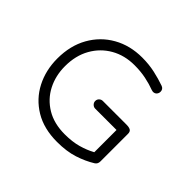

<svg xmlns="http://www.w3.org/2000/svg" viewBox="-133 -710 885 885"><g transform="rotate(45 309.0 -267.5)"><path d="M524 -44Q487 -21 440.5 -6Q394 9 332 9Q246 9 185.5 -27.5Q125 -64 93 -126Q61 -188 61 -264Q61 -348 96.5 -411Q132 -474 194 -509Q256 -544 335 -544Q379 -544 417.5 -535.5Q456 -527 490 -515Q506 -509 506 -492Q506 -482 499.5 -474.5Q493 -467 481 -467Q478 -467 472 -469Q443 -480 409 -487Q375 -494 335 -494Q270 -494 219.5 -465Q169 -436 140 -384.5Q111 -333 111 -264Q111 -202 137 -151.5Q163 -101 212.5 -71Q262 -41 332 -41Q381 -41 418.5 -51.5Q456 -62 487 -79V-224H348Q338 -224 330.5 -231.5Q323 -239 323 -249Q323 -260 330.5 -267Q338 -274 348 -274H501Q520 -274 528.5 -268.5Q537 -263 537 -249V-69Q537 -52 524 -44Z"/></g></svg>

Font: Hubballi
Style: Regular
Weight: 400
Designer: Erin McLaughlin
Version: Version 1.000; ttfautohint (v1.8.3)